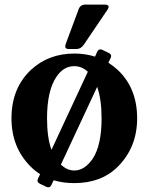

<svg xmlns="http://www.w3.org/2000/svg" viewBox="-20 -777 639 825"><path d="M430.7 -757.3Q446.8 -757.3 446.8 -747.1Q446.8 -742.7 441.9 -735.4L340.8 -585.9Q327.6 -566.4 308.6 -566.4H274.9Q260.3 -566.4 260.3 -577.6Q260.3 -582.5 262.7 -588.9L317.9 -737.3Q325.2 -757.3 347.2 -757.3ZM299.3 9.8Q251 9.8 210.4 -2.4L201.2 17.1Q196.3 27.8 187.5 27.8Q183.1 27.8 178.2 25.4L151.9 12.7Q141.1 7.3 141.1 -0.5Q141.1 -4.4 143.6 -9.8L152.3 -28.8Q130.9 -42 112.8 -60.1Q29.3 -142.6 29.3 -268.6Q29.3 -397.9 112.8 -476.6Q188.5 -546.9 299.3 -546.9Q346.7 -546.9 388.2 -533.7L397.5 -554.2Q402.3 -564.9 411.1 -564.9Q415.5 -564.9 420.4 -562.5L446.8 -549.8Q457.5 -544.4 457.5 -536.6Q457.5 -532.7 455.1 -527.3L445.8 -507.3Q466.8 -494.1 485.8 -476.6Q569.3 -398.4 569.3 -268.6Q569.3 -143.6 485.8 -60.5Q415.5 9.8 299.3 9.8ZM299.3 -44.4Q343.8 -44.4 378.4 -95.2Q416.5 -152.8 416.5 -268.6Q416.5 -350.1 397.5 -403.8L241.7 -69.8Q268.1 -44.4 299.3 -44.4ZM201.2 -133.3 357.4 -468.8Q331.5 -492.7 298.8 -492.7Q252.4 -492.7 221.7 -445.8Q182.1 -386.2 182.1 -268.6Q182.1 -186 201.2 -133.3Z"/></svg>

Font: Simply Serif
Style: Bold
Weight: 700
Designer: Wojciech Kalinowski "wmk69" (wmk69@o2.pl)
Foundry: Wojciech Kalinowski "wmk69" (wmk69@o2.pl)
Version: Version 1.0.0; 2022-02-18